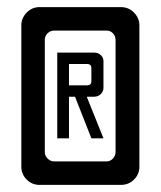

<svg xmlns="http://www.w3.org/2000/svg" viewBox="-20 -720 452 540"><path d="M91 -200Q70 -200 55 -215Q40 -230 40 -251V-649Q40 -669 55 -684.5Q70 -700 91 -700H320Q342 -700 357 -684.5Q372 -669 372 -649V-251Q372 -230 357 -215Q342 -200 320 -200ZM132 -266H280Q290 -266 297.5 -274Q305 -282 305 -292V-608Q305 -619 297.5 -626.5Q290 -634 280 -634H132Q122 -634 114 -626.5Q106 -619 106 -608V-292Q106 -282 114 -274Q122 -266 132 -266ZM141 -331V-572H245Q256 -572 263.5 -565Q271 -558 271 -548V-473Q271 -463 263.5 -455.5Q256 -448 245 -448H224L271 -331H237L191 -448H174V-331ZM174 -480H225Q237 -480 237 -492V-528Q237 -540 225 -540H174Z"/></svg>

Font: Odibee Sans
Style: Regular
Weight: 400
Designer: James Barnard - Barnard Co. Limited
Version: Version 2.001; ttfautohint (v1.8.3)